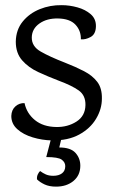

<svg xmlns="http://www.w3.org/2000/svg" viewBox="-20 -524 435 737"><path d="M217 -504.2Q246.7 -504.2 277.1 -495.8Q307.6 -487.4 328.3 -469.4Q349 -451.4 348.2 -422.3Q347.5 -392.6 327.7 -381.9Q308 -371.2 290.4 -373Q291.2 -406.1 269.7 -429.2Q248.2 -452.3 202.4 -453.1Q159.8 -453.9 131.3 -433.7Q102.8 -413.5 102 -380.8Q101.2 -346.1 136.2 -326.1Q171.2 -306 229.5 -283.4Q270.5 -267.4 302.7 -250.7Q335 -233.9 353.4 -209.7Q371.9 -185.4 371.1 -145.5Q371.1 -105.4 348.8 -68.1Q326.6 -30.8 284 -7.5Q241.3 15.8 179.5 15Q141.6 14.2 105.5 3.3Q69.3 -7.6 46.4 -28.2Q23.4 -48.8 23.4 -78.7Q24.2 -102.5 39.3 -115.8Q54.3 -129 74.2 -128.2Q82.6 -88.6 114.2 -62.9Q145.7 -37.3 195.8 -36.5Q239.6 -35.7 273.4 -57.2Q307.2 -78.7 308 -120.7Q308.8 -157.9 282.1 -176.9Q255.5 -195.8 204.7 -214.6Q164.9 -229.8 127.2 -247.2Q89.4 -264.5 65 -292.4Q40.6 -320.2 40.6 -364.1Q41.4 -409.5 67.1 -441.2Q92.8 -472.8 132.7 -488.9Q172.6 -505 217 -504.2ZM221.9 -18 207.5 42.1Q251.1 42.1 269.7 62.8Q288.3 83.5 288.3 112.1Q288.3 148.7 262.1 170.5Q235.9 192.4 195.2 192.4Q169 192.4 151 183.9Q133 175.4 122 164.4Q121 153.4 125.5 144.5Q130 135.6 134 132.6Q144.4 140.4 156.1 145.6Q167.8 150.8 184.4 150.8Q205.5 150.8 218 141.3Q230.5 131.9 230.5 113.7Q230.5 98.9 216.9 88.9Q203.3 78.9 157.5 78.9L182.9 -18Z"/></svg>

Font: Karma Variable Light
Style: Regular
Weight: 300
Designer: Joana Correia
Foundry: Indian Type Foundry
Version: Version 3.000